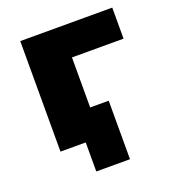

<svg xmlns="http://www.w3.org/2000/svg" viewBox="-118 -586 730 808"><g transform="rotate(-20 247.5 -182.5)"><path d="M176 130V0H75V-132H327V130ZM63 0V-495H475V-356H244V0Z"/></g></svg>

Font: Nunito Sans 11pt Black
Style: Regular
Weight: 900
Version: Version 3.101;gftools[0.9.27]